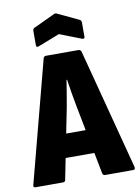

<svg xmlns="http://www.w3.org/2000/svg" viewBox="-94 -923 717 985"><g transform="rotate(-10 264.5 -430.0)"><path d="M10 0Q-4 0 1 -15L166 -645Q169 -655 180 -655H348Q359 -655 363 -645L528 -15Q531 0 518 0H373Q362 0 359 -10L288 -378Q281 -413 275.5 -447.5Q270 -482 265 -515H262Q257 -482 251 -447Q245 -412 239 -377L166 -11Q165 0 152 0ZM165 -121 187 -244H336L360 -121ZM151 -709Q138 -705 138 -716V-791Q138 -801 145 -806L256 -858Q264 -863 273 -858L383 -806Q391 -801 391 -791V-716Q391 -705 377 -709L264 -753Z"/></g></svg>

Font: Sofia Sans Condensed Black
Style: Regular
Weight: 900
Designer: Botio Nikoltchev, Ani Petrova
Foundry: lettersoup
Version: Version 4.101